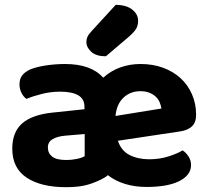

<svg xmlns="http://www.w3.org/2000/svg" viewBox="-20 -762 867 798"><path d="M250 -496Q359 -496 409 -439Q441 -468 480.5 -482Q520 -496 564 -496Q615 -496 657.5 -480.5Q700 -465 730.5 -437Q761 -409 778 -370Q795 -331 795 -285Q795 -253 778 -237Q761 -221 730 -216L470 -177Q484 -135 519 -117.5Q554 -100 600 -100Q642 -100 679 -111.5Q716 -123 739 -137Q754 -127 764 -111Q774 -95 774 -76Q774 -53 760 -36Q746 -19 721.5 -7.5Q697 4 663.5 9.5Q630 15 590 15Q492 15 428 -34Q425 -31 421 -28Q417 -25 413 -23Q383 -6 347 5Q311 16 254 16Q151 16 91 -23.5Q31 -63 31 -144Q31 -213 72 -249Q113 -285 198 -294L331 -308V-319Q331 -351 305 -366Q279 -381 230 -381Q192 -381 155.5 -372Q119 -363 90 -351Q78 -359 69.5 -375.5Q61 -392 61 -411Q61 -434 72 -448.5Q83 -463 107 -474Q135 -485 174 -490.5Q213 -496 250 -496ZM256 -97Q278 -97 299.5 -101.5Q321 -106 332 -113V-205L250 -198Q218 -195 198.5 -183.5Q179 -172 179 -149Q179 -125 197 -111Q215 -97 256 -97ZM564 -383Q522 -383 493.5 -356.5Q465 -330 460 -280L651 -311Q649 -324 643.5 -337Q638 -350 627.5 -360Q617 -370 601 -376.5Q585 -383 564 -383ZM461 -742Q507 -741 530.5 -721.5Q554 -702 554 -676Q554 -655 545 -641Q536 -627 514 -608L420 -528Q380 -528 359.5 -546.5Q339 -565 339 -588Q339 -599 343.5 -609Q348 -619 361 -633Z"/></svg>

Font: Baloo Paaji 2
Style: Bold
Weight: 700
Designer: Shuchita Grover, Noopur Datye and Ek Type
Foundry: Ek Type
Version: Version 1.640;hotconv 1.0.111;makeotfexe 2.5.65597; ttfautoh